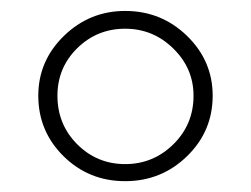

<svg xmlns="http://www.w3.org/2000/svg" viewBox="-20 -775 459 351"><path d="M50 -600Q50 -663.8 96.9 -709.4Q143.8 -755 208.8 -755Q275 -755 321.9 -709.4Q368.8 -663.8 368.8 -600Q368.8 -535 321.9 -489.4Q275 -443.8 208.8 -443.8Q142.5 -443.8 96.2 -489.4Q50 -535 50 -600ZM333.8 -600Q333.8 -650 296.9 -686.2Q260 -722.5 208.8 -722.5Q157.5 -722.5 121.2 -686.9Q85 -651.2 85 -600Q85 -547.5 121.2 -511.2Q157.5 -475 208.8 -475Q260 -475 296.9 -511.2Q333.8 -547.5 333.8 -600Z"/></svg>

Font: Now Light
Style: Regular
Weight: 300
Designer: Alfredo Marco Pradil
Foundry: Alfredo Marco Pradil
Version: Version 1.002;PS 001.002;hotconv 1.0.88;makeotf.lib2.5.64775